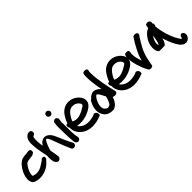

<svg xmlns="http://www.w3.org/2000/svg" viewBox="191 -1935 3278 3278"><g transform="rotate(-45 1830.5 -295.5)"><path d="M19 -224C0 -173 -19 -85 21 -26C47 6 107 18 156 20C255 24 340 -17 393 -60C420 -81 443 -111 469 -137L470 -136C475 -148 487 -176 466 -195C438 -208 412 -195 401 -177C389 -164 369 -154 344 -139V-138C330 -128 309 -116 288 -104C250 -84 178 -69 135 -87L134 -88C127 -89 121 -89 117 -89V-92L101 -99C100 -106 99 -118 101 -132C108 -199 150 -266 189 -312C215 -332 234 -334 272 -338C287 -340 317 -346 339 -346H342L344 -349C381 -365 392 -376 392 -388C401 -411 391 -442 363 -449L360 -448H327C313 -445 314 -443 297 -441C275 -439 252 -439 226 -435C174 -429 137 -399 110 -371C74 -332 38 -274 19 -224Z M479 -394C483 -346 507 -229 520 -164C517 -149 516 -130 517 -112C517 -70 522 -27 542 6C544 9 580 61 625 28C660 2 646 -40 643 -63C640 -100 629 -140 622 -179V-184L627 -209C630 -221 634 -234 639 -247C658 -301 683 -361 710 -381C736 -371 753 -327 767 -291C801 -202 843 -83 882 3L897 36C911 67 945 67 965 58C983 49 1004 24 990 -7L975 -36C936 -107 897 -208 860 -288C849 -316 835 -338 822 -357C799 -387 769 -419 713 -423H711C659 -423 629 -393 609 -370C601 -361 594 -350 587 -338C578 -388 561 -515 585 -561C588 -566 588 -568 589 -569H594L597 -570C660 -586 643 -681 580 -670C572 -669 548 -668 531 -652C453 -597 471 -476 479 -394Z M990 -658C990 -627 1015 -605 1043 -605C1071 -605 1094 -628 1094 -656C1094 -685 1069 -709 1040 -709C1009 -709 990 -684 990 -658ZM998 -352C998 -332 1000 -311 1000 -289C1000 -267 1000 -242 1001 -217L1003 -141C1004 -104 1010 -41 1014 -13V-11C1016 -6 1017 -5 1019 3C1023 16 1032 25 1038 30C1075 59 1127 23 1117 -20C1098 -92 1100 -200 1100 -289V-355H1099C1097 -386 1098 -415 1103 -439L1106 -457C1110 -474 1103 -487 1096 -495C1065 -536 1012 -508 1006 -473V-472L1004 -452C999 -424 996 -389 998 -352Z M1122 -304C1108 -273 1117 -248 1130 -232C1128 -183 1139 -145 1161 -107C1212 -19 1321 45 1471 29C1515 24 1550 16 1580 6L1617 -8C1632 -10 1640 -15 1644 -19L1645 -18C1658 -53 1642 -84 1623 -97C1611 -106 1598 -110 1583 -105L1582 -103L1543 -88C1524 -82 1495 -77 1458 -72C1390 -65 1330 -82 1297 -106C1273 -122 1254 -138 1241 -161C1260 -159 1284 -158 1308 -157C1379 -154 1441 -171 1487 -188C1548 -213 1620 -249 1652 -312V-316C1680 -387 1640 -450 1604 -486C1572 -515 1533 -543 1478 -555C1369 -576 1295 -530 1247 -479C1210 -435 1176 -373 1153 -310C1137 -309 1128 -306 1122 -304ZM1239 -273C1255 -323 1291 -378 1324 -414C1353 -441 1375 -455 1413 -458C1470 -463 1502 -443 1531 -417C1552 -396 1567 -372 1558 -351C1551 -339 1529 -324 1504 -312H1503C1469 -289 1426 -269 1378 -256C1328 -242 1276 -253 1239 -273Z M1659 -144C1651 -74 1673 -16 1710 26C1749 67 1794 83 1876 83H1877C1959 60 1997 -13 2022 -83C2032 -78 2049 -71 2070 -72C2082 -72 2092 -75 2101 -78C2123 -92 2128 -112 2122 -132C2105 -202 2087 -279 2073 -358C2058 -446 2042 -542 2042 -636V-637C2041 -656 2042 -669 2044 -677L2049 -699C2056 -723 2032 -738 2010 -740H2009C1991 -741 1960 -740 1952 -722L1946 -698C1943 -680 1941 -661 1942 -634C1942 -611 1943 -580 1946 -547C1954 -469 1966 -389 1980 -312C1963 -332 1943 -352 1915 -366C1833 -416 1761 -350 1730 -312H1721C1693 -267 1665 -212 1659 -144ZM1762 -71C1751 -111 1760 -159 1775 -196C1789 -234 1812 -274 1834 -294H1840V-300C1851 -309 1855 -309 1861 -305C1875 -295 1896 -269 1907 -245L1931 -198C1936 -190 1938 -184 1946 -170C1933 -117 1911 -55 1886 -26C1879 -20 1820 -1 1824 -10C1800 -19 1770 -46 1762 -71Z M2130 -304C2116 -273 2125 -248 2138 -232C2136 -183 2147 -145 2169 -107C2220 -19 2329 45 2479 29C2523 24 2558 16 2588 6L2625 -8C2640 -10 2648 -15 2652 -19L2653 -18C2666 -53 2650 -84 2631 -97C2619 -106 2606 -110 2591 -105L2590 -103L2551 -88C2532 -82 2503 -77 2466 -72C2398 -65 2338 -82 2305 -106C2281 -122 2262 -138 2249 -161C2268 -159 2292 -158 2316 -157C2387 -154 2449 -171 2495 -188C2556 -213 2628 -249 2660 -312V-316C2688 -387 2648 -450 2612 -486C2580 -515 2541 -543 2486 -555C2377 -576 2303 -530 2255 -479C2218 -435 2184 -373 2161 -310C2145 -309 2136 -306 2130 -304ZM2247 -273C2263 -323 2299 -378 2332 -414C2361 -441 2383 -455 2421 -458C2478 -463 2510 -443 2539 -417C2560 -396 2575 -372 2566 -351C2559 -339 2537 -324 2512 -312H2511C2477 -289 2434 -269 2386 -256C2336 -242 2284 -253 2247 -273Z M2681 -442C2666 -413 2666 -376 2666 -359V-356H2667C2671 -295 2682 -243 2697 -191C2718 -129 2738 -60 2772 -4C2774 1 2792 49 2842 33C2856 31 2878 25 2878 2C2878 1 2878 -5 2880 -15C2886 -53 2895 -82 2903 -129C2932 -270 3004 -381 3076 -493L3085 -503C3106 -528 3092 -557 3074 -569C3055 -574 3024 -575 3002 -565V-562L2993 -552C2959 -502 2919 -437 2890 -377C2858 -315 2825 -248 2809 -170C2791 -232 2768 -293 2768 -360C2768 -366 2766 -379 2768 -383C2781 -411 2770 -436 2768 -446C2759 -457 2740 -461 2718 -459C2701 -457 2688 -456 2681 -442Z M3098 -247C3087 -183 3089 -121 3131 -79V-75H3136C3170 -72 3226 -71 3268 -75C3303 -104 3318 -149 3327 -192C3331 -178 3337 -160 3343 -145C3370 -63 3412 33 3460 94C3482 119 3505 137 3534 145C3605 162 3640 113 3653 90L3661 70C3673 29 3651 -5 3630 -15C3613 -25 3587 -20 3573 13C3570 19 3569 24 3567 34L3560 48C3560 48 3559 48 3558 49C3554 46 3550 42 3541 33C3527 13 3508 -16 3490 -51C3442 -149 3401 -278 3388 -404C3387 -408 3386 -411 3386 -414C3393 -424 3400 -443 3401 -468C3402 -473 3399 -479 3389 -484C3390 -495 3390 -512 3391 -525C3386 -537 3366 -576 3319 -562C3304 -559 3298 -555 3293 -550C3289 -535 3282 -509 3278 -483C3240 -471 3216 -450 3191 -424C3150 -381 3111 -317 3098 -247ZM3197 -229C3206 -268 3225 -306 3249 -338C3243 -301 3237 -259 3230 -224C3226 -206 3213 -169 3202 -153C3194 -169 3190 -199 3197 -229Z"/></g></svg>

Font: Stray Cat
Style: ExBlk
Weight: 1000
Version: Version 1.0